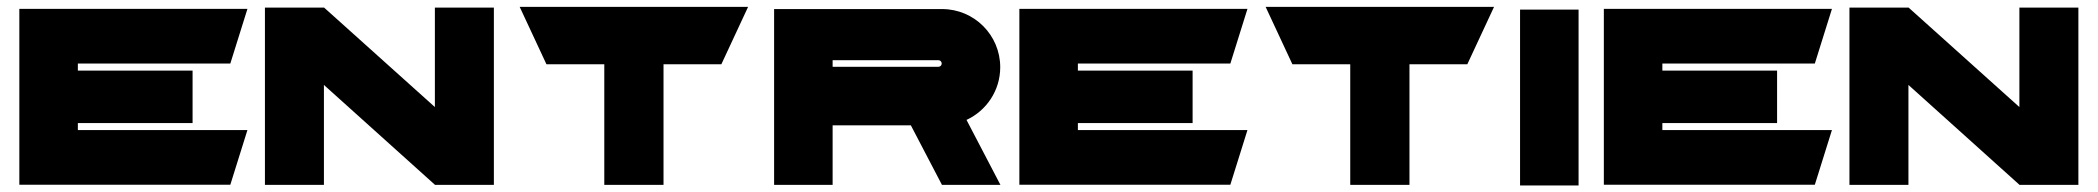

<svg xmlns="http://www.w3.org/2000/svg" viewBox="-20 -545 6184 566"><path d="M659 -357.8 709.4 -518.8H37V-0.5H659L709.4 -161.6H209.5V-182.3H547.7V-336.9H209.5V-357.8Z M1262 -522.6V-229.4L934.9 -523.1V-522.6H761V0H934.9V-294.6L1262 -0.4V0H1435.9V-522.6Z M1512 -524.7 1590.9 -355.5H1761.4V0H1936V-355.5H2106.5L2185.3 -524.7Z M2756.8 0H2929.2L2829.2 -191.5C2887.9 -218.7 2928.6 -278 2928.6 -346.9C2928.6 -441.6 2851.9 -518.3 2757.2 -518.3H2262V0H2434.5V-175.6H2665.1L2756.8 0ZM2434.5 -367.6H2746.3C2751.7 -367.6 2756.1 -363.2 2756.1 -357.8C2756.1 -352.4 2751.7 -348.1 2746.3 -348.1H2434.5Z M3607 -357.8 3657.4 -518.8H2985V-0.5H3607L3657.4 -161.6H3157.5V-182.3H3495.7V-336.9H3157.5V-357.8Z M3711 -524.7 3789.9 -355.5H3960.4V0H4135V-355.5H4305.5L4384.3 -524.7Z M4633.5 -516.6H4461V1.7H4633.5Z M5330 -357.8 5380.4 -518.8H4708V-0.5H5330L5380.4 -161.6H4880.5V-182.3H5218.7V-336.9H4880.5V-357.8Z M5933 -522.6V-229.4L5605.9 -523.1V-522.6H5432V0H5605.9V-294.6L5933 -0.4V0H6106.9V-522.6Z"/></svg>

Font: JUMBOTRON
Style: Regular
Weight: 400
Designer: Ian Langley
Foundry: Ian Langley
Version: Version 1.005;Fontself Maker 3.5.8